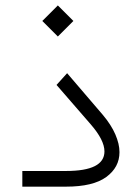

<svg xmlns="http://www.w3.org/2000/svg" viewBox="-20 -698 510 718"><path d="M138.2 -619.6 196.3 -677.7 254.4 -619.6 196.3 -561.5ZM226.6 0H63.5V-58.6H227.1Q370.6 -58.6 370.6 -131.8Q370.6 -173.8 319.8 -232.4L191.4 -380.4L231 -424.3L365.2 -267.6Q380.4 -249.5 392.1 -231.2Q403.8 -212.9 411.4 -195.3Q418.9 -177.7 422.9 -161.1Q426.8 -144.5 426.8 -128.9Q426.8 -72.3 377.4 -36.1Q328.1 0 226.6 0Z"/></svg>

Font: Shabnam Thin FD-WOL
Style: Thin-FD-WOL
Weight: 100
Foundry: DejaVu fonts team - Redesigned by Saber Rastikerdar - Based on Vazir font
Version: Version 5.0.1